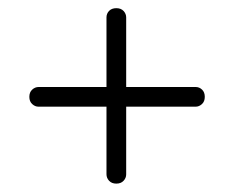

<svg xmlns="http://www.w3.org/2000/svg" viewBox="-20 -572 558 458"><path d="M50 -341Q50 -352 56.8 -358.2Q63.5 -364.5 72.5 -364.5H446.5Q455.5 -364.5 462 -358.2Q468.5 -352 468.5 -341Q468.5 -330 461.8 -323.8Q455 -317.5 446.5 -317.5H72Q63.5 -317.5 56.8 -323.8Q50 -330 50 -341ZM257.5 -134Q246.5 -134 240.2 -140.8Q234 -147.5 234 -156.5V-530.5Q234 -539.5 240.2 -546Q246.5 -552.5 257.5 -552.5Q268.5 -552.5 274.8 -545.8Q281 -539 281 -530.5V-156Q281 -147.5 274.8 -140.8Q268.5 -134 257.5 -134Z"/></svg>

Font: Fraunces 72pt Black
Style: Regular
Weight: 900
Version: Version 1.000;[0bf87f6ff]